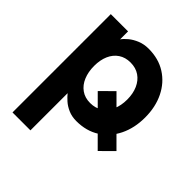

<svg xmlns="http://www.w3.org/2000/svg" viewBox="-201 -652 998 998"><g transform="rotate(45 298.5 -152.5)"><path d="M506.3 43.5 575.4 -25.4 355.2 -245.8 286.1 -177ZM180.2 -256.3Q180.2 -300.3 194.7 -333.3Q209.2 -366.2 236.6 -384.5Q263.9 -402.8 301.8 -402.8Q340.6 -402.8 368.3 -383.9Q396 -365 410.9 -331.4Q425.8 -297.9 425.8 -253.9Q425.8 -210 410.9 -176.4Q396 -142.8 368.3 -123.9Q340.6 -105 301.8 -105Q263.2 -105 236 -124.5Q208.7 -144 194.5 -178.2Q180.2 -212.4 180.2 -256.3ZM51.3 -425.8V214.8H183.1V-58.6Q194.8 -43.7 213.4 -27.2Q231.9 -10.7 258.1 0.7Q284.2 12.2 317.6 12.2Q391.1 12.2 444.9 -22.2Q498.8 -56.6 528.2 -116.7Q557.6 -176.8 557.6 -253.9Q557.6 -331.1 528.2 -391.1Q498.8 -451.2 444.9 -485.6Q391.1 -520 317.6 -520Q284.2 -520 256.3 -508.7Q228.5 -497.3 208.6 -481Q188.7 -464.6 178.2 -449.2V-507.8H51.3Q51.3 -507.8 51.3 -497.8Q51.3 -487.8 51.3 -469.2Q51.3 -450.7 51.3 -425.8Z"/></g></svg>

Font: Giphurs
Style: Regular
Weight: 400
Version: Version 2.010